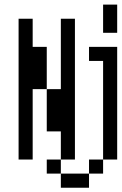

<svg xmlns="http://www.w3.org/2000/svg" viewBox="-20 -708 540 852"><path d="M250 62.5V125H375V62.5ZM250 62.5V0H187.5V62.5ZM375 62.5H437.5V0H375ZM250 0H312.5Q312.5 0 312.5 -625H250V-312.5H187.5V-125H250Q250 -125 250 0ZM437.5 0H500Q500 0 500 -500H375V-437.5H437.5ZM62.5 -625Q62.5 -625 62.5 0H125V-312.5H187.5V-500H125Q125 -500 125 -625ZM437.5 -687.5Q437.5 -687.5 437.5 -562.5H500Q500 -562.5 500 -687.5Z"/></svg>

Font: Unifont
Style: Regular
Weight: 500
Version: Version 13.0.05